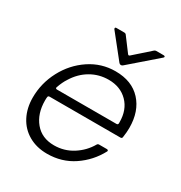

<svg xmlns="http://www.w3.org/2000/svg" viewBox="-179 -893 975 1033"><g transform="rotate(30 308.5 -376.5)"><path d="M43 -214Q43 -303 85 -382.5Q127 -462 199.5 -510.5Q272 -559 359 -559Q461 -559 518 -497Q575 -435 575 -332Q575 -305 570 -272Q569 -263 559 -263H120Q111 -263 109.5 -256.5Q108 -250 108 -233Q108 -152 151 -100Q194 -48 270 -48Q333 -48 385 -81Q437 -114 467 -166Q471 -173 479 -173H527Q532 -173 534.5 -170Q537 -167 535 -163Q494 -86 422.5 -38Q351 10 260 10Q195 10 145.5 -18.5Q96 -47 69.5 -98Q43 -149 43 -214ZM504 -316Q514 -316 514 -326V-332Q514 -409 468.5 -455Q423 -501 350 -501Q290 -501 239.5 -471.5Q189 -442 156 -388Q140 -364 127 -327L126 -323Q126 -316 135 -316ZM354 -608 240 -751Q238 -753 238 -757Q238 -763 246 -763H294Q303 -763 307 -757L370 -673Q376 -664 384 -672L481 -758Q486 -763 493 -763H539Q546 -763 547.5 -759Q549 -755 544 -751L378 -607Q373 -602 366 -602Q359 -602 354 -608Z"/></g></svg>

Font: Open Sauce Two Light Italic
Style: Regular
Weight: 300
Italic angle: -10°
Designer: Alfredo Marco Pradil
Foundry: Creative Sauce Fz LLC
Version: Version 1.477